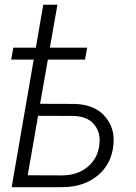

<svg xmlns="http://www.w3.org/2000/svg" viewBox="-20 -775 563 795"><path d="M340.8 -577.6H186.5L217.8 -755.4H159.2L128.4 -577.6H35.2L26.4 -528.3H119.6L28.3 0H235.4C296.4 0 346.2 -16.1 385.3 -48.8C423.8 -81.5 445.3 -124 449.7 -176.8C450.2 -183.1 450.7 -189 450.7 -194.8C450.7 -235.8 436.5 -270.5 408.7 -299.3C380.9 -328.1 340.3 -343.3 288.1 -344.7L146 -345.2L178.2 -528.3H332ZM286.6 -294.9C321.3 -293.5 347.7 -283.2 365.7 -264.2C383.8 -244.6 392.6 -221.7 392.6 -193.8C392.6 -188.5 392.1 -182.6 391.6 -176.8C387.2 -138.2 371.1 -107.4 342.8 -84C314.5 -60.5 279.3 -48.8 237.8 -48.8L94.7 -49.3L137.7 -295.4Z"/></svg>

Font: Roboto Light
Style: Italic
Weight: 300
Italic angle: -12°
Designer: Google
Version: Version 2.137; 2017